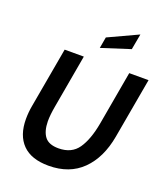

<svg xmlns="http://www.w3.org/2000/svg" viewBox="-169 -1066 1037 1196"><g transform="rotate(20 349.0 -468.0)"><path d="M294 14Q179 14 121 -45Q63 -104 63 -212Q63 -256 71 -300L142 -700H269L206 -343Q196 -287 196 -245Q197 -179 224 -144Q251 -109 315 -109Q402 -109 444.5 -170.5Q487 -232 507 -343L570 -700H698L627 -300Q601 -153 516.5 -69.5Q432 14 294 14ZM534 -846 344 -785 357 -859 553 -950Z"/></g></svg>

Font: Cabin
Style: Bold Italic
Weight: 700
Designer: Pablo Impallari
Foundry: Pablo Impallari. www.impallari.com Igino Marini. www.ikern.com
Version: Version 1.005